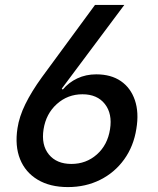

<svg xmlns="http://www.w3.org/2000/svg" viewBox="-20 -750 640 780"><path d="M256 10Q183 10 133 -20Q83 -50 61.5 -103.5Q40 -157 51 -229Q58 -276 83 -327Q108 -378 150 -436L366 -730H485L231 -390L235 -386Q259 -415 294 -431.5Q329 -448 371 -448Q431 -448 471 -420.5Q511 -393 528 -343Q545 -293 534 -227Q523 -156 484.5 -102.5Q446 -49 387 -19.5Q328 10 256 10ZM270 -84Q330 -84 373.5 -122.5Q417 -161 427 -225Q437 -288 406 -327.5Q375 -367 315 -367Q255 -367 211 -327.5Q167 -288 157 -225Q147 -161 178.5 -122.5Q210 -84 270 -84Z"/></svg>

Font: NKDuy Mono SemiBold
Style: Italic
Weight: 600
Italic angle: -9°
Monospace: yes
Designer: NKDuy
Foundry: NKDuy
Version: Version 2.251; ttfautohint (v1.8.4.7-5d5b)